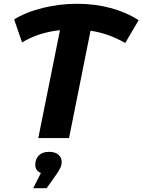

<svg xmlns="http://www.w3.org/2000/svg" viewBox="-20 -732 755 1018"><path d="M644 -504Q556 -555 460 -569L346 0H183L298 -572Q184 -560 97 -507L55 -629Q120 -669 209 -690.5Q298 -712 389 -712Q483 -712 566.5 -689.5Q650 -667 715 -625ZM307 126Q307 142 300.5 156.5Q294 171 276 197L227 266H156L197 185Q167 173 167 141Q167 111 186 92Q205 73 240 73Q272 73 289.5 88Q307 103 307 126Z"/></svg>

Font: Montserrat Alternates
Style: Bold Italic
Weight: 700
Italic angle: -11.3°
Designer: Julieta Ulanovsky
Foundry: Julieta Ulanovsky
Version: Version 7.200